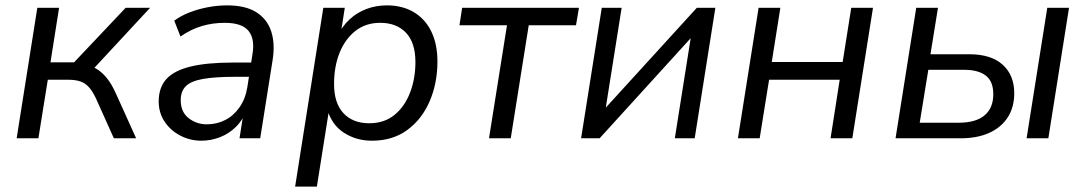

<svg xmlns="http://www.w3.org/2000/svg" viewBox="-20 -515 4043 715"><path d="M42 0 119 -486H200L168 -283H256L448 -486H539L320 -250L291 -273Q315 -272 336 -260.5Q357 -249 376 -226.5Q395 -204 412 -166L487 0H404L338 -147Q325 -175 311 -190.5Q297 -206 278.5 -212Q260 -218 236 -218H158L123 0Z M730 9Q688 9 651.5 -10Q615 -29 593 -62Q571 -95 571 -137Q571 -189 599.5 -220.5Q628 -252 689 -267Q750 -282 846 -282H926L918 -229H857Q780 -229 735.5 -221Q691 -213 672 -194Q653 -175 653 -142Q653 -98 682.5 -75Q712 -52 750 -52Q787 -52 818.5 -68Q850 -84 872 -115.5Q894 -147 901 -190L920 -312Q930 -370 905.5 -400Q881 -430 817 -430Q772 -430 731.5 -418Q691 -406 652 -379L629 -438Q653 -456 685 -468.5Q717 -481 753.5 -488Q790 -495 826 -495Q894 -495 934.5 -469.5Q975 -444 990 -398Q1005 -352 995 -290L949 0H872L889 -110H899Q886 -70 859.5 -43.5Q833 -17 799 -4Q765 9 730 9Z M1079 180 1184 -486H1264L1248 -383H1238Q1255 -418 1282 -443Q1309 -468 1344.5 -481.5Q1380 -495 1421 -495Q1478 -495 1520.5 -470Q1563 -445 1586 -398Q1609 -351 1609 -286Q1609 -206 1580.5 -139Q1552 -72 1497.5 -31.5Q1443 9 1365 9Q1307 9 1261 -20.5Q1215 -50 1198 -110H1206L1160 180ZM1355 -56Q1411 -56 1449 -87Q1487 -118 1507 -170Q1527 -222 1527 -284Q1527 -356 1492 -393Q1457 -430 1396 -430Q1341 -430 1302.5 -399Q1264 -368 1244 -317Q1224 -266 1224 -202Q1224 -131 1259 -93.5Q1294 -56 1355 -56Z M1801 0 1868 -421H1691L1701 -486H2136L2125 -421H1949L1882 0Z M2144 0 2221 -486H2295L2230 -77H2202L2575 -486H2644L2567 0H2493L2558 -410H2586L2213 0Z M2728 0 2805 -486H2886L2854 -284H3118L3150 -486H3231L3154 0H3073L3107 -218H2844L2809 0Z M3315 0 3392 -486H3473L3445 -313H3589Q3671 -313 3714 -274Q3757 -235 3757 -168Q3757 -115 3732.5 -77.5Q3708 -40 3663.5 -20Q3619 0 3557 0ZM3405 -58H3550Q3614 -58 3646.5 -85.5Q3679 -113 3679 -164Q3679 -212 3651 -233.5Q3623 -255 3571 -255H3437ZM3803 0 3880 -486H3961L3884 0Z"/></svg>

Font: Nunito Sans 12pt
Style: Italic
Weight: 400
Italic angle: -9°
Designer: Vernon Adams
Foundry: Vernon Adams
Version: Version 3.101;gftools[0.9.27]